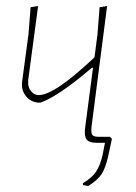

<svg xmlns="http://www.w3.org/2000/svg" viewBox="-20 -476 453 640"><path d="M274 144 257 141 256 135Q286 117 300 96.5Q314 76 322 40L330 0H302Q277 0 268.5 -11.5Q260 -23 264 -52L290 -250H286Q175 -155 115 -134H104Q80 -138 66 -156Q52 -174 53 -197L54 -206L75 -362L82 -452L107 -456L74 -209V-198Q74 -183 84.5 -171Q95 -159 109 -159Q162 -159 295 -285L305 -362L312 -452L337 -456L285 -53Q283 -33 287.5 -26.5Q292 -20 309 -20H347L353 -13L341 43Q332 84 318.5 104.5Q305 125 274 144Z"/></svg>

Font: Alegreya Sans Thin
Style: Italic
Weight: 100
Italic angle: -7°
Designer: Juan Pablo del Peral
Foundry: Huerta Tipografica
Version: Version 2.007